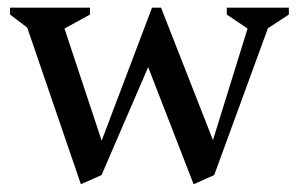

<svg xmlns="http://www.w3.org/2000/svg" viewBox="-20 -470 775 502"><path d="M191.5 11.7 51.2 -397.8 6.3 -431.9V-450H215.3V-431.9L148.6 -395.3L245.8 -102.2L377.5 -450H401L536.8 -103.7L627.3 -395.3L573 -431.9V-450H735.2V-431.9L680.5 -396.1L540.1 -12.3L486.2 11.7L367.4 -294.5L245.5 -12.3Z"/></svg>

Font: Ancizar Serif Light
Style: Regular
Weight: 300
Designer: Cesar Puertas, Viviana Monsalve, Julian Moncada, Julian Prieto, Jose Castro, Felipe Aragon, Mariel Hernandez, Sara Alarc
Version: Version 8.100